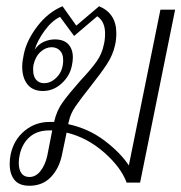

<svg xmlns="http://www.w3.org/2000/svg" viewBox="-20 -584 580 614"><path d="M540 -553 428 0H385Q367 -49 313 -96.5Q259 -144 193 -160L178 -88Q169 -45 142.5 -17.5Q116 10 74 10Q41 10 26 -9Q11 -28 11 -59Q11 -75 14 -90Q24 -137 58.5 -165.5Q93 -194 138 -194H153Q161 -230 180.5 -257Q200 -284 237 -326Q270 -361 288 -386Q306 -411 312 -441Q316 -457 316 -477Q316 -515 291 -532L217 -469L172 -530Q145 -517 122 -485Q99 -453 91 -425Q103 -443 120.5 -450.5Q138 -458 155 -458Q184 -458 198.5 -442.5Q213 -427 213 -400Q213 -389 210 -375Q204 -342 177.5 -317.5Q151 -293 117 -293Q85 -293 68 -314Q51 -335 51 -371Q51 -387 56 -410Q65 -455 99.5 -500Q134 -545 180 -564L224 -502L297 -564Q352 -541 352 -478Q352 -457 348 -440Q341 -408 322 -379Q303 -350 269 -307Q238 -268 221.5 -244Q205 -220 200 -195L198 -187Q263 -173 314 -134.5Q365 -96 392 -55L493 -553ZM87 -376Q86 -371 86 -361Q86 -340 95.5 -329Q105 -318 121 -318Q144 -318 163 -338.5Q182 -359 182 -392Q182 -412 171.5 -422.5Q161 -433 145 -433Q126 -433 109.5 -418Q93 -403 87 -376ZM147 -167H138Q99 -167 75 -146Q51 -125 43 -89Q40 -76 40 -63Q40 -42 48.5 -30Q57 -18 74 -18Q94 -18 109 -36.5Q124 -55 131 -85Z"/></svg>

Font: Trirong ExtraLight
Style: Italic
Weight: 275
Italic angle: -12°
Designer: Katatrad Team
Foundry: CadsonDemak
Version: Version 1.003